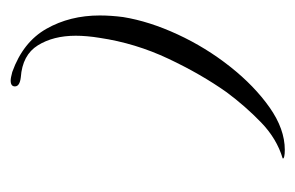

<svg xmlns="http://www.w3.org/2000/svg" viewBox="-117 -391 554 360"><g transform="rotate(-90 160.0 -211.0)"><path d="M59 46Q51 46 47 45Q42 44 43 42Q80 31 110.5 1.5Q141 -28 167 -63Q201 -111 230 -172.5Q259 -234 269 -301Q271 -313 272 -324.5Q273 -336 273 -346Q273 -388 255 -417Q237 -446 195 -449Q178 -451 178 -460Q178 -468 189 -468Q194 -468 205 -465Q261 -445 286 -401Q311 -357 311 -301Q311 -280 308 -257Q300 -208 275.5 -155Q251 -102 215 -56.5Q179 -11 138.5 17.5Q98 46 59 46Z"/></g></svg>

Font: Birthstone Bounce
Style: Regular
Weight: 400
Designer: Robert E. Leuschke
Foundry: Rob Leuschke
Version: Version 1.010; ttfautohint (v1.8.3)